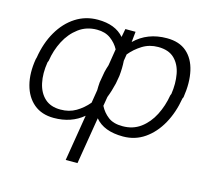

<svg xmlns="http://www.w3.org/2000/svg" viewBox="-106 -663 1083 990"><g transform="rotate(15 436.0 -167.5)"><path d="M324.9 203.1 365.4 -43.7Q301.8 9.9 208.8 9.9Q143.8 9.9 101.9 -25.2Q60 -60.4 44.2 -121.1Q28.4 -181.8 41.2 -258.5L44 -268.5Q56.8 -348.7 92.2 -409.4Q127.5 -470.2 180.4 -504.3Q233.3 -538.4 298.7 -538.4Q392.4 -538.4 438.9 -484L447.4 -528.4H501.8L496.1 -472.3Q563.9 -538.4 667.6 -538.4Q733.7 -538.4 773.3 -503.9Q812.9 -469.5 826.7 -408.2Q840.6 -346.9 828.1 -266.7L824.2 -258.5Q811.4 -181.5 777.7 -120.9Q744 -60.4 693.2 -25.2Q642.4 9.9 578.1 9.9Q475.9 9.9 429 -47.2L387.8 203.1ZM108 -268.5 104 -258.5Q94.1 -197.4 104.8 -147.9Q115.4 -98.4 147 -69.4Q178.6 -40.5 231.5 -40.8Q277 -40.5 313.2 -61.8Q349.4 -83.1 377.5 -116.8L388.8 -186.4Q388.8 -206.7 390.6 -229L400.6 -286.6Q405.5 -307.2 411.9 -326L426.1 -414.4Q409.8 -445 380.7 -466.3Q351.6 -487.6 307.9 -487.6Q251.8 -487.6 209.9 -456.3Q168 -425.1 142.2 -375.2Q116.5 -325.3 108 -268.5ZM759.6 -258.5 763.1 -266.7Q771.7 -323.9 762.6 -373.2Q753.6 -422.6 722.8 -452.8Q692.1 -483 635.3 -483Q589.1 -483 551.8 -459.9Q514.6 -436.8 487.6 -403.8L481.9 -368.3Q484.7 -331 480.1 -286.6L472.7 -244.7Q462.7 -202.1 448.5 -166.2L440.3 -116.8Q456.7 -84.2 485.4 -62.3Q514.2 -40.5 562.1 -40.8Q617.5 -40.5 658.4 -70.7Q699.2 -100.9 724.6 -150.6Q750 -200.3 759.6 -258.5Z"/></g></svg>

Font: Inter UI Extra Light
Style: Italic
Weight: 200
Italic angle: -9.39999°
Designer: Rasmus Andersson
Foundry: rsms
Version: 3.2;8d6f07862